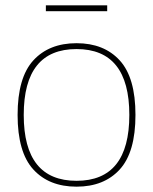

<svg xmlns="http://www.w3.org/2000/svg" viewBox="-20 -686 574 720"><path d="M267 -502Q69 -502 69 -255Q69 -8 267 -8Q465 -8 465 -255Q465 -502 267 -502ZM105 -50.5Q46 -115 46 -255Q46 -395 105 -459.5Q164 -524 267 -524Q370 -524 429 -459.5Q488 -395 488 -255Q488 -115 429 -50.5Q370 14 267 14Q164 14 105 -50.5ZM152 -644V-666H382V-644Z"/></svg>

Font: Nacelle Thin
Style: Regular
Weight: 100
Designer: Sora Sagano
Foundry: Sora Sagano
Version: Version 1.000;FEAKit 1.0